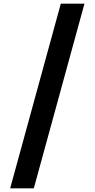

<svg xmlns="http://www.w3.org/2000/svg" viewBox="-20 -853 512 1039"><path d="M309 -833H437L163 166H35Z"/></svg>

Font: Noto Sans Gurmukhi UI
Style: Bold
Weight: 700
Designer: Jelle Bosma - Monotype Design Team
Foundry: Monotype Imaging Inc.
Version: Version 2.004; ttfautohint (v1.8.4.7-5d5b)